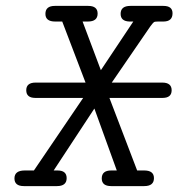

<svg xmlns="http://www.w3.org/2000/svg" viewBox="-20 -631 605 651"><path d="M29 -26Q29 -53 64 -53H95L262 -299H100Q69 -299 69 -325Q69 -351 101 -351H270L191 -558H167Q134 -558 134 -584Q134 -611 166 -611H279Q311 -611 311 -585Q311 -558 278 -558H260L322 -393L432 -558H419Q389 -559 389 -584Q389 -611 422 -611H534Q565 -611 565 -586Q565 -558 534 -558H516Q505 -558 502 -556Q499 -554 490 -542L359 -351H530Q562 -351 562 -325Q562 -299 531 -299H351L445 -53H469Q502 -53 502 -27Q502 0 469 0H357Q325 0 325 -26Q325 -53 357 -53H376L300 -263L162 -53H175Q206 -53 206 -27Q206 0 173 0H61Q29 0 29 -26Z"/></svg>

Font: CMU Typewriter Text
Style: LightOblique
Weight: 200
Italic angle: -9.46001°
Version: Version 0.7.0